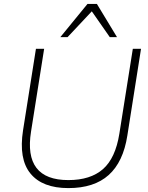

<svg xmlns="http://www.w3.org/2000/svg" viewBox="-20 -955 760 983"><path d="M330 8Q197 8 136 -66.5Q75 -141 98 -288L164 -705H206L139 -282Q99 -33 330 -33Q443 -33 507 -89Q571 -145 591 -270L660 -705H702L632 -261Q611 -126 536.5 -59Q462 8 330 8ZM289 -765 428 -935H476L579 -765H542L450 -897L326 -765Z"/></svg>

Font: Nunito Sans ExtraLight
Style: Italic
Weight: 200
Italic angle: -9°
Designer: Vernon Adams
Foundry: Vernon Adams
Version: Version 3.006; ttfautohint (v1.8.3)